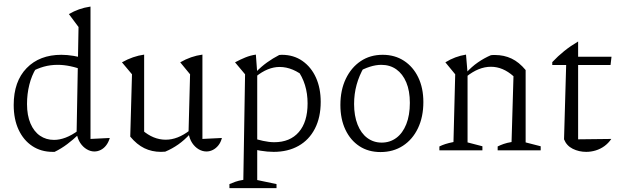

<svg xmlns="http://www.w3.org/2000/svg" viewBox="-20 -779 3212 995"><path d="M253 8Q193 8 147.5 -22Q102 -52 76.5 -106.5Q51 -161 51 -235Q51 -357 118 -426Q185 -495 298 -495Q328 -495 361 -489.5Q394 -484 429 -474L417 -414Q342 -443 279 -443Q241 -443 207 -433.5Q173 -424 139 -405L167 -425Q144 -388 132 -340Q120 -292 120 -240Q120 -181 138 -139Q156 -97 187.5 -75.5Q219 -54 260 -54Q289 -54 320.5 -66Q352 -78 386 -103V-81Q360 -56 329 -32.5Q298 -9 263 8Q260 8 258 8Q256 8 253 8ZM469 6Q449 6 429.5 -5.5Q410 -17 396 -38Q382 -59 377 -90L387 -639L337 -706Q363 -721 389.5 -730.5Q416 -740 449 -745V-59L549 -64Q542 -41 530 -25.5Q518 -10 502 -2Q486 6 469 6ZM411 -758 410 -759H411Z M1029 -59 1130 -64Q1124 -41 1111.5 -25.5Q1099 -10 1083 -2Q1067 6 1050 6Q1029 6 1009.5 -5.5Q990 -17 976 -38Q962 -59 957 -90L965 -394L914 -456Q969 -488 1029 -496ZM836 7Q830 7 824.5 7.5Q819 8 814 8Q767 8 728 -11Q689 -30 655 -71L717 -105Q774 -55 839 -55Q901 -55 964 -104L965 -85Q936 -53 904 -30.5Q872 -8 836 7ZM655 -71 664 -394 612 -456Q669 -488 727 -496V-85Z M1398 8Q1366 8 1330 2Q1294 -4 1256 -17L1274 -68Q1311 -56 1343 -49Q1375 -42 1401 -42Q1483 -42 1528.5 -94.5Q1574 -147 1574 -243Q1574 -294 1560.5 -338Q1547 -382 1519 -420L1565 -375Q1498 -432 1429 -432Q1368 -432 1306 -382V-405Q1334 -434 1364 -455.5Q1394 -477 1427 -494Q1430 -494 1433.5 -494.5Q1437 -495 1440 -495Q1502 -495 1547.5 -463Q1593 -431 1617.5 -376.5Q1642 -322 1642 -251Q1642 -171 1612 -112.5Q1582 -54 1527 -23Q1472 8 1398 8ZM1169 196V175Q1183 169 1199.5 163Q1216 157 1241 153L1250 -394L1198 -456Q1226 -471 1252 -481.5Q1278 -492 1306 -496L1313 -401V154L1413 175V196Z M1952 9Q1889 9 1842.5 -21.5Q1796 -52 1770 -107Q1744 -162 1744 -235Q1744 -312 1772 -370.5Q1800 -429 1849 -462Q1898 -495 1963 -495Q2026 -495 2073.5 -464Q2121 -433 2147.5 -378Q2174 -323 2174 -250Q2174 -173 2146 -114.5Q2118 -56 2068 -23.5Q2018 9 1952 9ZM1958 -40Q2001 -40 2034 -64.5Q2067 -89 2085.5 -135.5Q2104 -182 2104 -246Q2104 -308 2085.5 -352Q2067 -396 2034 -419.5Q2001 -443 1956 -443Q1928 -443 1896.5 -433Q1865 -423 1830 -403L1867 -432Q1841 -387 1828 -339.5Q1815 -292 1815 -240Q1815 -179 1833 -133.5Q1851 -88 1883.5 -64Q1916 -40 1958 -40Z M2257 0V-20Q2271 -27 2288 -32.5Q2305 -38 2330 -43L2339 -394L2288 -456Q2338 -487 2395 -496L2403 -401V-41L2480 -21V0ZM2559 0V-20Q2573 -27 2590 -33Q2607 -39 2631 -43L2641 -384L2704 -416V-41L2782 -21V0ZM2396 -381 2395 -401Q2424 -433 2456.5 -455.5Q2489 -478 2524 -493Q2530 -494 2535.5 -494Q2541 -494 2545 -494Q2592 -494 2631 -475.5Q2670 -457 2704 -416L2641 -384Q2586 -433 2524 -433Q2460 -433 2396 -381Z M2976 -564V-485H3149L3144 -442H2976V-57L3148 -59Q3133 -37 3112.5 -22Q3092 -7 3067.5 0.5Q3043 8 3018 8Q2980 8 2948 -8Q2916 -24 2903 -57L2914 -442H2842V-457Q2871 -488 2904 -514.5Q2937 -541 2976 -564Z"/></svg>

Font: Piazzolla Thin Light
Style: Regular
Weight: 300
Version: Version 2.005